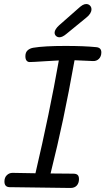

<svg xmlns="http://www.w3.org/2000/svg" viewBox="-20 -937 523 953"><path d="M483 -677Q483 -657 471 -645Q459 -633 441 -634Q411 -636 350 -638Q321 -476 293.5 -346Q266 -216 231 -76L343 -75Q359 -75 365.5 -68.5Q372 -62 372 -48Q372 -28 361 -16Q350 -4 330 -4L27 -8Q2 -9 2 -36Q2 -56 14 -67.5Q26 -79 42 -79L156 -77Q226 -376 272 -637L202 -633Q142 -629 127 -629Q118 -629 112 -636Q106 -643 106 -658Q106 -677 117 -687Q128 -697 145 -700Q199 -709 304 -709Q398 -709 457 -703Q483 -701 483 -677ZM251 -775Q251 -783 257 -792.5Q263 -802 273 -811L365 -892Q380 -906 389.5 -911.5Q399 -917 408 -917Q419 -917 426.5 -909.5Q434 -902 434 -891Q434 -870 409 -850L310 -769Q290 -752 275 -752Q265 -752 258 -758.5Q251 -765 251 -775Z"/></svg>

Font: Mali
Style: Italic
Weight: 400
Italic angle: -10°
Version: Version 1.000; ttfautohint (v1.6)